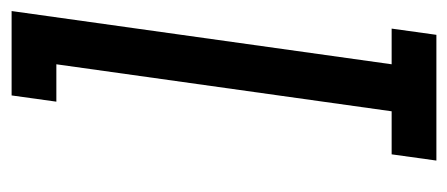

<svg xmlns="http://www.w3.org/2000/svg" viewBox="-246 -544 790 339"><g transform="rotate(-90 149.5 -375.0)"><path d="M46 -79H122L205 -671H139L150 -750H299L205 -79H268L257 0H35Z"/></g></svg>

Font: Josefin Slab
Style: Bold Italic
Weight: 700
Italic angle: -12°
Designer: Santiago Orozco
Foundry: Typemade
Version: Version 2.000